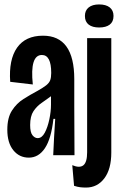

<svg xmlns="http://www.w3.org/2000/svg" viewBox="-20 -700 550 866"><path d="M110 11Q67 11 40 -22.5Q13 -56 13 -115Q13 -169 34 -201.5Q55 -234 86 -253.5Q117 -273 147 -289Q174 -304 188 -315Q202 -326 206.5 -338.5Q211 -351 211 -371Q211 -452 169 -452Q114 -452 128 -319L26 -331Q19 -431 57 -485Q95 -539 174 -539Q315 -539 315 -343V-222Q315 -166 315.5 -110.5Q316 -55 316 0H220Q222 -41 224 -82Q226 -123 229 -164H221Q211 -74 182.5 -31.5Q154 11 110 11ZM150 -77Q169 -77 182 -101.5Q195 -126 202.5 -161.5Q210 -197 210 -228V-266Q190 -251 168 -236Q146 -221 131 -198.5Q116 -176 116 -136Q116 -103 126.5 -90Q137 -77 150 -77Z M368 146Q354 146 341.5 144.5Q329 143 314 138L306 45Q339 59 356 45.5Q373 32 373 -13V-528H482V-12Q482 63 450.5 104.5Q419 146 368 146ZM427 -576Q397 -576 380 -589Q363 -602 363 -628Q363 -653 380 -666.5Q397 -680 427 -680Q458 -680 475 -666.5Q492 -653 492 -628Q492 -602 475 -589Q458 -576 427 -576Z"/></svg>

Font: Bricolage Grotesque 96pt Condensed Medium
Style: Regular
Weight: 500
Width: 3
Designer: Mathieu Triay
Foundry: Atelier Triay
Version: Version 1.001; ttfautohint (v1.8.4.7-5d5b);gftools[0.9.33.de